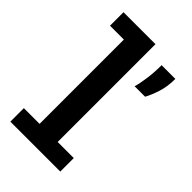

<svg xmlns="http://www.w3.org/2000/svg" viewBox="-225 -832 915 915"><g transform="rotate(45 232.0 -375.0)"><path d="M30.5 0V-91H136.5V-659H43V-750H258.5V-91H367V0ZM330 -538Q338 -565 344 -608.2Q350 -651.5 350 -700H442.5Q442.5 -647 428.5 -604.8Q414.5 -562.5 400.5 -538Z"/></g></svg>

Font: Trispace SemiCondensed Medium
Style: Regular
Weight: 500
Width: 4
Designer: Tyler Finck
Foundry: Etcetera Type Company
Version: Version 1.210; ttfautohint (v1.8.3)